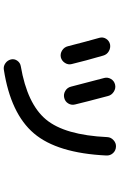

<svg xmlns="http://www.w3.org/2000/svg" viewBox="176 -791 648 1040"><g transform="rotate(90 500.0 -271.0)"><path d="M774.4 -575.2Q795.9 -574.2 809.6 -559.1Q823.2 -543.9 822.3 -523.4Q809.6 -256.8 702.6 -130.9Q595.7 -4.9 357.4 32.2Q338.9 35.2 322.8 23.9Q306.6 12.7 301.8 -6.8Q297.9 -25.4 309.1 -41Q320.3 -56.6 338.9 -59.6Q543 -94.7 627.4 -196.3Q711.9 -297.9 722.7 -528.3Q723.6 -547.9 739.3 -562Q754.9 -576.2 774.4 -575.2ZM230.5 -314.5Q205.1 -414.1 184.6 -486.3Q179.7 -504.9 189.9 -521.5Q200.2 -538.1 219.7 -543Q239.3 -546.9 257.3 -536.6Q275.4 -526.4 281.2 -505.9Q309.6 -408.2 327.1 -335Q332 -316.4 320.8 -298.8Q309.6 -281.2 290 -276.4Q270.5 -272.5 252.9 -283.7Q235.4 -294.9 230.5 -314.5ZM449.2 -332Q422.9 -434.6 402.3 -511.7Q397.5 -530.3 407.7 -547.9Q418 -565.4 438 -570.3Q458 -575.2 476.6 -563.5Q495.1 -551.8 500 -532.2Q534.2 -403.3 545.9 -353.5Q550.8 -334 540.5 -316.9Q530.3 -299.8 510.3 -294.9Q490.2 -290 472.2 -300.8Q454.1 -311.5 449.2 -332Z"/></g></svg>

Font: Rounded-X Mgen+ 1mn medium
Style: Regular
Weight: 500
Designer: [Source Han Sans]
Ryoko NISHIZUKA  (kana & ideographs); Paul D. Hunt (Latin, Greek & Cyrillic); Wenlong ZHANG  (bopomofo
Version: Version 1.059.20150602